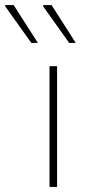

<svg xmlns="http://www.w3.org/2000/svg" viewBox="-100 -740 342 760"><path d="M96 0V-478H126V0ZM24 -570 -80 -716 -78 -720H-46L50 -570ZM174 -570 70 -716 72 -720H104L200 -570Z"/></svg>

Font: Source Sans 3 VF
Style: Regular
Weight: 200
Designer: Paul D. Hunt
Foundry: Adobe
Version: Version 3.046;hotconv 1.0.118;makeotfexe 2.5.65603